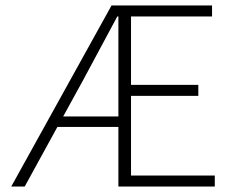

<svg xmlns="http://www.w3.org/2000/svg" viewBox="-20 -679 849 699"><path d="M283 -388 210 -255H411V-619H407Q378 -566 283 -388ZM21 0 386 -659H752V-619H457V-370H702V-330H457V-40H762V0H411V-217H189L70 0Z"/></svg>

Font: Toshiba Sans Light
Style: Regular
Weight: 300
Designer: Paul D. Hunt
Foundry: Toshiba Corporation
Version: Version 2.020;PS 2.0;hotconv 1.0.86;makeotf.lib2.5.63406